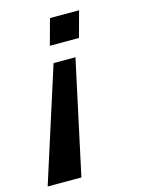

<svg xmlns="http://www.w3.org/2000/svg" viewBox="-111 -565 618 827"><g transform="rotate(-15 198.0 -151.0)"><path d="M324.2 -500 293 -384.8H163.1L194.3 -500ZM256.8 -308.6 147.5 198.2H-2.9L159.2 -308.6Z"/></g></svg>

Font: FreeUniversal
Style: BoldItalic
Weight: 700
Italic angle: -11°
Version: Version 1.001 March 22, 2017